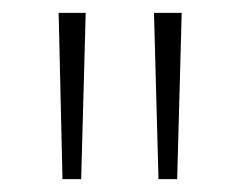

<svg xmlns="http://www.w3.org/2000/svg" viewBox="-20 -819 373 298"><path d="M113 -799 106 -541H77L71 -799ZM262 -799 255 -541H226L219 -799Z"/></svg>

Font: Noto Sans Sinhala UI SemiCondensed ExtraLight
Style: Regular
Weight: 200
Width: 4
Designer: Jelle Bosma - Monotype Design Team
Foundry: Monotype Imaging Inc.
Version: Version 2.006; ttfautohint (v1.8.4.7-5d5b)